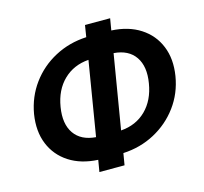

<svg xmlns="http://www.w3.org/2000/svg" viewBox="-113 -889 1118 1052"><g transform="rotate(-15 446.5 -363.5)"><path d="M324.2 35.6 335.4 -30.8Q239.3 -35.6 172.1 -79.1Q105 -122.6 75.2 -195.8Q45.4 -269 60.5 -363.8Q76.7 -458 130.6 -531.5Q184.6 -605 266.1 -648.4Q347.7 -691.9 445.8 -696.8L456.5 -763.2H599.1L587.9 -696.8Q684.1 -691.9 751.2 -648.4Q818.4 -605 848.1 -531.7Q877.9 -458.5 862.8 -364.7Q847.2 -270 793 -196.5Q738.8 -123 657.2 -79.3Q575.7 -35.6 478 -30.8L466.8 35.6ZM356 -153.8 425.3 -573.7Q340.3 -567.4 283.2 -512.2Q226.1 -457 210.9 -363.3Q195.8 -270.5 234.1 -215.3Q272.5 -160.2 356 -153.8ZM567.9 -573.7 498 -153.8Q584 -160.2 640.4 -215.6Q696.8 -271 711.9 -363.8Q727.5 -456.1 689.5 -511.7Q651.4 -567.4 567.9 -573.7Z"/></g></svg>

Font: Inter
Style: Bold Italic
Weight: 700
Italic angle: -9.39999°
Designer: Rasmus Andersson
Foundry: rsms
Version: Version 4.001;git-9221beed3